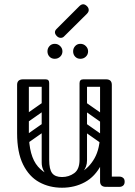

<svg xmlns="http://www.w3.org/2000/svg" viewBox="-20 -874 633 898"><path d="M270 4Q211 4 163.5 -22Q116 -48 88 -104.5Q60 -161 60 -251H115Q115 -144 157.5 -95Q200 -46 270 -46Q316 -46 356.5 -67.5Q397 -89 422.5 -134.5Q448 -180 448 -251H483Q483 -161 454 -104.5Q425 -48 377 -22Q329 4 270 4ZM88 -225Q60 -225 60 -251V-477Q60 -503 88 -503Q115 -503 115 -477V-251Q115 -225 88 -225ZM476 0Q448 0 448 -26V-477Q448 -503 476 -503Q503 -503 503 -477V-26Q503 0 476 0ZM453 -24Q453 -29 456 -34Q459 -39 463 -43Q465 -45 470.5 -46.5Q476 -48 487 -48H538Q550 -48 557 -41Q563 -36 563 -24Q563 -13 557 -7Q550 0 538 0H487Q466 0 462 -7Q455 -11 453 -24ZM193 -503Q210 -503 210 -486V-124Q210 -107 193 -107Q175 -107 175 -123V-485Q175 -503 193 -503ZM270 -46Q302 -46 327 -64Q352 -82 352 -127V-222H387V-124Q387 -94 369 -72.5Q351 -51 321.5 -39Q292 -27 259 -27ZM270 -46 280 -27Q231 -27 203 -52Q175 -77 175 -114V-222H210V-127Q210 -82 224 -64Q238 -46 270 -46ZM492 -486Q492 -468 474 -468H371Q353 -468 353 -486Q353 -503 372 -503H475Q492 -503 492 -486ZM208 -486Q208 -468 190 -468H87Q69 -468 69 -486Q69 -503 88 -503H191Q208 -503 208 -486ZM477 -305Q467 -292 454 -301L360 -367Q346 -376 357 -392Q367 -405 380 -396L474 -330Q479 -326 480.5 -319.5Q482 -313 477 -305ZM477 -207Q467 -194 454 -203L360 -269Q346 -278 357 -294Q367 -307 380 -298L474 -232Q479 -228 480.5 -221.5Q482 -215 477 -207ZM370 -503Q387 -503 387 -486V-154Q387 -137 370 -137Q352 -137 352 -153V-485Q352 -503 370 -503ZM466 -503Q483 -503 483 -486V-154Q483 -137 466 -137Q448 -137 448 -153V-485Q448 -503 466 -503ZM117 -308Q102 -297 93 -311Q89 -316 88.5 -323Q88 -330 96 -336L173 -390Q188 -400 198 -386Q202 -380 201.5 -373.5Q201 -367 194 -362ZM117 -210Q102 -199 93 -213Q89 -218 88.5 -225Q88 -232 96 -238L173 -292Q188 -302 198 -288Q202 -282 201.5 -275.5Q201 -269 194 -264ZM356 -599Q341 -599 331.5 -609Q322 -619 322 -634Q322 -648 331.5 -658.5Q341 -669 356 -669Q371 -669 381.5 -658.5Q392 -648 392 -634Q392 -619 381.5 -609Q371 -599 356 -599ZM236 -599Q221 -599 211.5 -609Q202 -619 202 -634Q202 -648 211.5 -658.5Q221 -669 236 -669Q251 -669 261.5 -658.5Q272 -648 272 -634Q272 -619 261.5 -609Q251 -599 236 -599ZM279 -703Q273 -697 264 -697Q254 -697 246 -705Q237 -714 237 -723Q237 -731 244 -738L351 -845Q360 -854 369 -854Q378 -854 387 -845Q395 -837 395 -827Q395 -818 386 -809Z"/></svg>

Font: Nsibidi Libre Uzo
Style: Regular
Weight: 400
Designer: Oluwaseun Badejo
Version: Version 1.021